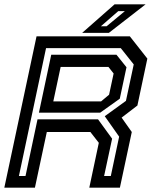

<svg xmlns="http://www.w3.org/2000/svg" viewBox="-32 -868 706 888"><path d="M-12 0 137 -700H568.5L649.5 -597L603.5 -380L530.5 -324L577.5 -257.5L522.5 0H381L425 -207.5L386 -257.5H184.5L129.5 0ZM55.5 -54H86L141.5 -316H421.5L486.5 -226.5L449.5 -54H480.5L519 -236L452.5 -330.5L550.5 -401.5L586.5 -570L526.5 -645.5H181ZM214.5 -399H435.5L472.5 -430L493.5 -528L469.5 -558.5H248.5ZM148 -347 205 -615H506.5L553 -557L522 -411.5L431.5 -347ZM348 -716 498 -848H641.5L471.5 -716ZM434.5 -746.5H461L545.5 -816.5H515Z"/></svg>

Font: Tourney Thin SemiBold
Style: Italic
Weight: 600
Italic angle: -12°
Version: Version 1.015